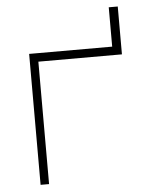

<svg xmlns="http://www.w3.org/2000/svg" viewBox="-51 -725 598 769"><g transform="rotate(-5 248.5 -340.5)"><path d="M451.2 -490.2H115.2V2H81.1V-524.4H415V-682.6H451.2Z"/></g></svg>

Font: Gen Shin Gothic ExtraLight
Style: Regular
Weight: 100
Designer: [Source Han Sans]
Ryoko NISHIZUKA  (kana & ideographs); Paul D. Hunt (Latin, Greek & Cyrillic); Wenlong ZHANG  (bopomofo
Version: Version 1.002.20150607